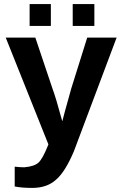

<svg xmlns="http://www.w3.org/2000/svg" viewBox="-20 -712 596 940"><path d="M138 208Q87 208 52 201V104Q78 107 99 107Q147 103 168 84.5Q189 66 217 -5L8 -528H153L236 -281Q253 -236 285 -118L297 -164L329 -279L407 -528H551L342 28Q299 130 254 168Q210 208 138 208ZM442 -585H336V-692H442ZM229 -585H125V-692H229Z"/></svg>

Font: Libra Sans
Style: Bold
Weight: 700
Foundry: Context Ltd
Version: Version 1.000